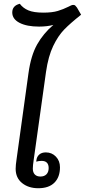

<svg xmlns="http://www.w3.org/2000/svg" viewBox="-20 -992 450 1018"><path d="M159 -147Q154 -115 154 -98Q154 -78 164.5 -67Q175 -56 194 -56Q215 -56 226.5 -68Q238 -80 238 -101Q238 -120 228.5 -129.5Q219 -139 201 -139Q186 -139 172 -135L173 -142Q175 -161 188 -172.5Q201 -184 223 -184Q255 -184 276.5 -161.5Q298 -139 298 -105Q298 -53 268.5 -23.5Q239 6 183 6Q131 6 97 -21.5Q63 -49 63 -97Q63 -116 68 -149L131 -604Q144 -698 177 -756.5Q210 -815 263 -860Q230 -851 187 -851Q122 -851 83.5 -871Q45 -891 45 -926Q45 -962 85 -972Q102 -949 130.5 -937Q159 -925 210 -925Q257 -925 286.5 -934Q316 -943 342 -956Q360 -966 368 -966Q375 -966 378.5 -963Q382 -960 388 -952L410 -914Q352 -868 320 -835Q288 -802 262 -748Q236 -694 224 -611Z"/></svg>

Font: Krub Medium
Style: Italic
Weight: 500
Italic angle: -8°
Designer: Ekaluck Peanpanawate
Foundry: Cadson Demak Co.,Ltd.
Version: Version 1.000; ttfautohint (v1.6)